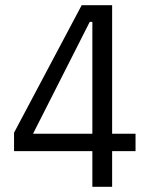

<svg xmlns="http://www.w3.org/2000/svg" viewBox="-20 -718 580 738"><path d="M335 0V-137H34V-208L294 -698H411V-204H501V-137H411V0ZM107 -204H335V-634H325Z"/></svg>

Font: IBM Plex Sans Condensed
Style: Regular
Weight: 400
Width: 3
Designer: Mike Abbink, Paul van der Laan, Pieter van Rosmalen
Foundry: Bold Monday
Version: Version 1.1